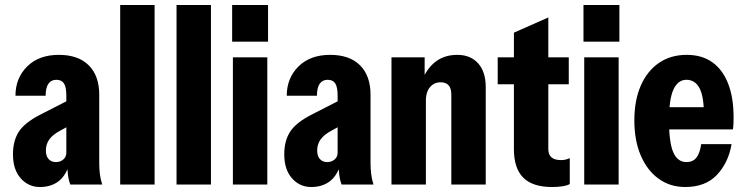

<svg xmlns="http://www.w3.org/2000/svg" viewBox="-20 -740 2983 770"><path d="M262 0Q255 -18 252.5 -39.5Q250 -61 250 -85H246V-356Q246 -391 236.5 -405.5Q227 -420 206 -420Q185 -420 174 -404Q163 -388 163 -356H42Q42 -427 89 -473.5Q136 -520 216 -520Q294 -520 336 -478Q378 -436 378 -360V-85Q378 -64 380.5 -42.5Q383 -21 390 0ZM140 10Q94 10 63 -25Q32 -60 32 -121Q32 -176 56 -212.5Q80 -249 143 -281L280 -351V-248L223 -217Q191 -200 177.5 -180.5Q164 -161 164 -137Q164 -114 175 -102Q186 -90 204 -90Q222 -90 234 -100.5Q246 -111 246 -127L255 -72Q239 -29 210 -9.5Q181 10 140 10Z M462 0V-720H600V0Z M688 0V-720H826V0Z M914 0V-510H1052V0ZM911 -573V-720H1055V-573Z M1350 0Q1343 -18 1340.5 -39.5Q1338 -61 1338 -85H1334V-356Q1334 -391 1324.5 -405.5Q1315 -420 1294 -420Q1273 -420 1262 -404Q1251 -388 1251 -356H1130Q1130 -427 1177 -473.5Q1224 -520 1304 -520Q1382 -520 1424 -478Q1466 -436 1466 -360V-85Q1466 -64 1468.5 -42.5Q1471 -21 1478 0ZM1228 10Q1182 10 1151 -25Q1120 -60 1120 -121Q1120 -176 1144 -212.5Q1168 -249 1231 -281L1368 -351V-248L1311 -217Q1279 -200 1265.5 -180.5Q1252 -161 1252 -137Q1252 -114 1263 -102Q1274 -90 1292 -90Q1310 -90 1322 -100.5Q1334 -111 1334 -127L1343 -72Q1327 -29 1298 -9.5Q1269 10 1228 10Z M1550 0V-510H1683V-414H1688V0ZM1790 0V-360Q1790 -386 1779 -398Q1768 -410 1747 -410Q1728 -410 1714.5 -400Q1701 -390 1694.5 -374Q1688 -358 1688 -338L1670 -411Q1690 -464 1726 -492Q1762 -520 1814 -520Q1867 -520 1897.5 -486Q1928 -452 1928 -391V0Z M2194 10Q2116 10 2078.5 -27.5Q2041 -65 2041 -142V-609L2179 -670V-142Q2179 -120 2191.5 -109Q2204 -98 2230 -98Q2240 -98 2248.5 -100Q2257 -102 2265 -106V-2Q2255 4 2236 7Q2217 10 2194 10ZM1976 -402V-510H2261V-402Z M2323 0V-510H2461V0ZM2320 -573V-720H2464V-573Z M2728 10Q2667 10 2621 -23.5Q2575 -57 2549.5 -117Q2524 -177 2524 -257Q2524 -338 2550 -397Q2576 -456 2623 -488Q2670 -520 2734 -520Q2795 -520 2836.5 -490.5Q2878 -461 2900 -405Q2922 -349 2922 -269Q2922 -255 2921.5 -243Q2921 -231 2919 -221H2608V-310H2831L2803 -279Q2803 -354 2785 -387Q2767 -420 2733 -420Q2699 -420 2681 -381.5Q2663 -343 2663 -257Q2663 -169 2680 -129.5Q2697 -90 2733 -90Q2759 -90 2773 -108Q2787 -126 2792 -162H2914Q2901 -87 2855 -38.5Q2809 10 2728 10Z"/></svg>

Font: Instrument Sans Condensed
Style: Bold
Weight: 700
Width: 3
Designer: Rodrigo Fuenzalida
Foundry: fragTYPE
Version: Version 1.000;gftools[0.9.28]